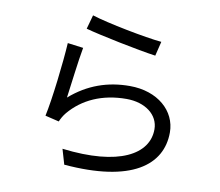

<svg xmlns="http://www.w3.org/2000/svg" viewBox="-86 -885 1173 1024"><g transform="rotate(10 500.0 -373.0)"><path d="M316 -705C392 -684 607 -640 701 -627L720 -705C632 -713 422 -754 337 -781ZM315 -601 230 -612C224 -508 200 -300 180 -210L255 -192C262 -208 271 -225 285 -242C355 -325 459 -373 591 -373C692 -373 765 -318 765 -239C765 -104 612 -14 300 -52L324 30C692 61 849 -59 849 -237C849 -353 748 -444 596 -444C478 -444 371 -408 276 -325C285 -389 302 -533 315 -601Z"/></g></svg>

Font: Noto Sans JP Regular
Style: Regular
Weight: 400
Designer: Ryoko NISHIZUKA (kana & ideographs); Paul D. Hunt (Latin, Greek & Cyrillic); Wenlong ZHANG (bopomofo); Sandoll Communica
Foundry: Adobe Systems Incorporated
Version: Version 1.004;PS 1.004;hotconv 1.0.82;makeotf.lib2.5.63406